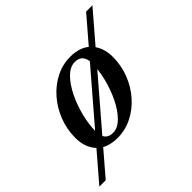

<svg xmlns="http://www.w3.org/2000/svg" viewBox="-241 -734 1013 1013"><g transform="rotate(-45 265.0 -228.0)"><path d="M543 -579.1H590L-13 123.2H-60.5ZM190 10Q111 10 71.2 -33.5Q31.5 -77 31.5 -148.5Q31.5 -212.5 54.2 -270.5Q77 -328.5 116.5 -373.5Q156 -418.5 207 -444.2Q258 -470 314.5 -470Q393 -470 433.5 -425.8Q474 -381.5 474 -310Q474 -246.5 451.5 -188.8Q429 -131 389.5 -86.2Q350 -41.5 298.8 -15.8Q247.5 10 190 10ZM191 -26Q226.5 -26 259.2 -58.5Q292 -91 317.5 -143Q343 -195 357.8 -254Q372.5 -313 372.5 -366Q372.5 -397 358.2 -415.2Q344 -433.5 313 -433.5Q277.5 -433.5 244.8 -401Q212 -368.5 186.5 -316.5Q161 -264.5 146.2 -205.5Q131.5 -146.5 131.5 -93.5Q131.5 -62.5 146 -44.2Q160.5 -26 191 -26Z"/></g></svg>

Font: Bodoni* 06pt Medium
Style: Italic
Weight: 500
Italic angle: -13°
Version: Version 2.3